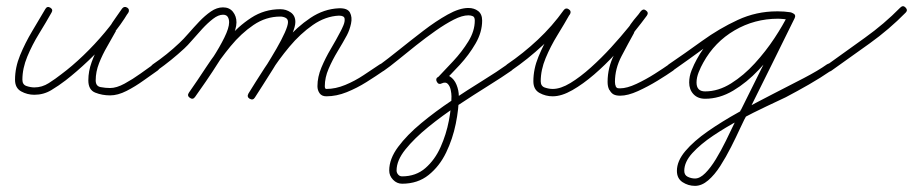

<svg xmlns="http://www.w3.org/2000/svg" viewBox="-20 -297 2977 626"><path d="M128 -268Q134 -278 144 -272Q154 -266 148 -256Q130 -224 107.5 -187.5Q85 -151 69 -112.5Q53 -74 53 -37Q53 -21 66.5 -16.5Q80 -12 92 -12Q117 -12 139 -26Q161 -40 180 -55Q215 -81 252 -116.5Q289 -152 322 -191.5Q355 -231 378 -268Q384 -278 394 -271Q404 -264 398 -255Q388 -241 377 -226Q366 -211 357 -196Q357 -196 357 -196Q358 -196 358 -196Q345 -172 329.5 -145.5Q314 -119 303 -91Q292 -63 292 -35Q292 -16 308 -13Q324 -10 339 -10Q360 -10 386.5 -24.5Q413 -39 438 -57Q463 -75 480 -87Q480 -87 480 -87Q480 -87 480 -87Q490 -94 497 -84Q504 -74 494 -67Q475 -54 448 -34.5Q421 -15 392.5 -0.5Q364 14 339 14Q313 14 290.5 5Q268 -4 268 -35Q268 -65 279 -95Q290 -125 306 -153.5Q322 -182 336 -208Q336 -208 337 -208Q337 -208 337 -208Q346 -224 357 -239Q368 -254 378 -269Q385 -278 395 -272Q404 -266 398 -256Q375 -217 341 -176.5Q307 -136 268.5 -99.5Q230 -63 194 -35Q172 -18 147 -3Q122 12 92 12Q69 12 49 1Q29 -10 29 -37Q29 -77 45.5 -117Q62 -157 85 -195.5Q108 -234 128 -268Q128 -268 128 -268Q128 -268 128 -268Z M492 -67Q482 -60 475 -70Q468 -80 478 -87Q525 -119 565 -157Q578 -169 594.5 -188Q611 -207 629.5 -226.5Q648 -246 667.5 -259.5Q687 -273 707 -273Q728 -273 739.5 -258.5Q751 -244 751 -224Q751 -203 735 -169.5Q719 -136 696 -99.5Q673 -63 651 -31Q629 1 616 19Q616 19 616 19Q616 19 616 19Q609 29 599 22Q589 15 596 5Q607 -11 628.5 -41.5Q650 -72 673 -107.5Q696 -143 711.5 -174.5Q727 -206 727 -224Q727 -235 722.5 -242Q718 -249 707 -249Q692 -249 674.5 -235.5Q657 -222 639.5 -203Q622 -184 606.5 -166Q591 -148 581 -139Q540 -101 492 -67Q492 -67 492 -67Q492 -67 492 -67ZM616 19Q609 29 599 22Q589 15 596 5Q622 -32 652.5 -78.5Q683 -125 719.5 -168Q756 -211 799 -239Q842 -267 894 -267Q913 -267 928 -256.5Q943 -246 943 -225Q943 -211 932.5 -186Q922 -161 905.5 -131.5Q889 -102 870.5 -72.5Q852 -43 836 -18Q820 7 811 21Q804 31 794 24Q784 17 791 7Q799 -5 814 -28.5Q829 -52 847 -81Q865 -110 881.5 -138.5Q898 -167 908.5 -190.5Q919 -214 919 -225Q919 -235 911 -239Q903 -243 894 -243Q847 -243 806.5 -215.5Q766 -188 732 -146.5Q698 -105 669 -60.5Q640 -16 616 19Q616 19 616 19Q616 19 616 19ZM794 25Q784 19 790 8Q812 -28 842.5 -75Q873 -122 910.5 -165.5Q948 -209 992 -238.5Q1036 -268 1085 -270Q1113 -271 1121 -256Q1129 -241 1124.5 -220Q1120 -199 1111 -182Q1098 -158 1081 -130Q1064 -102 1051.5 -73Q1039 -44 1039 -16Q1039 -7 1044 -7Q1074 -7 1105.5 -20Q1137 -33 1165.5 -52Q1194 -71 1218 -87Q1218 -87 1218 -87Q1218 -87 1218 -87Q1228 -94 1235 -84Q1242 -74 1232 -67Q1206 -49 1175 -29.5Q1144 -10 1110.5 3.5Q1077 17 1044 17Q1029 17 1022 7Q1015 -3 1015 -16Q1015 -46 1028 -77Q1041 -108 1058.5 -137.5Q1076 -167 1090 -194Q1094 -201 1099.5 -214Q1105 -227 1103.5 -236.5Q1102 -246 1085 -246Q1041 -244 1000 -215.5Q959 -187 923.5 -144.5Q888 -102 859.5 -57Q831 -12 811 21Q805 31 794 25Z M1214 -69Q1207 -79 1217 -85Q1243 -104 1281 -134.5Q1319 -165 1360 -196.5Q1401 -228 1439.5 -249.5Q1478 -271 1507 -271Q1526 -271 1539 -261Q1552 -251 1552 -230Q1552 -192 1530.5 -155Q1509 -118 1479 -85.5Q1449 -53 1423 -28Q1423 -28 1423 -28Q1423 -28 1423 -28Q1415 -19 1407 -28Q1398 -36 1407 -44Q1429 -67 1457.5 -97.5Q1486 -128 1507 -162Q1528 -196 1528 -230Q1528 -241 1522 -244Q1516 -247 1507 -247Q1487 -247 1459.5 -233Q1432 -219 1400 -196.5Q1368 -174 1336.5 -149Q1305 -124 1277.5 -101.5Q1250 -79 1231 -66Q1221 -59 1214 -69ZM1420 -25Q1409 -20 1404 -31Q1399 -42 1410 -47Q1432 -57 1446.5 -48Q1461 -39 1468.5 -20.5Q1476 -2 1476 17Q1476 57 1466 106.5Q1456 156 1434.5 200.5Q1413 245 1377.5 273.5Q1342 302 1291 302Q1274 302 1261.5 289Q1249 276 1249 259Q1249 221 1278 182Q1307 143 1353.5 104.5Q1400 66 1452.5 31Q1505 -4 1553.5 -34Q1602 -64 1634 -87Q1644 -94 1651 -84Q1658 -74 1648 -67Q1618 -46 1571.5 -17Q1525 12 1473.5 46Q1422 80 1376.5 117Q1331 154 1302 190Q1273 226 1273 259Q1273 266 1278 272Q1283 278 1291 278Q1336 278 1367 251Q1398 224 1416.5 182.5Q1435 141 1443.5 96.5Q1452 52 1452 17Q1452 8 1449.5 -4Q1447 -16 1440 -23.5Q1433 -31 1420 -25Q1420 -25 1420 -25Q1420 -25 1420 -25Z M1647 -67Q1637 -60 1630 -70Q1623 -80 1633 -87Q1686 -123 1733.5 -167.5Q1781 -212 1818 -264Q1825 -273 1834 -267Q1844 -261 1838 -251Q1820 -219 1797.5 -182.5Q1775 -146 1759 -107.5Q1743 -69 1743 -32Q1743 -16 1756.5 -11.5Q1770 -7 1782 -7Q1808 -7 1840 -26.5Q1872 -46 1906.5 -77Q1941 -108 1972.5 -142.5Q2004 -177 2029.5 -208.5Q2055 -240 2069 -260Q2076 -269 2086 -262Q2096 -255 2088 -246Q2078 -232 2067 -219Q2056 -206 2047 -191Q2047 -191 2048 -191Q2048 -191 2048 -191Q2028 -155 2006.5 -114Q1985 -73 1985 -30Q1985 -21 1988 -15Q1988 -15 1988 -16Q1987 -16 1987 -16Q1990 -11 1992.5 -10Q1995 -9 2002 -9Q2024 -9 2055 -23.5Q2086 -38 2115 -56.5Q2144 -75 2161 -87Q2161 -87 2161 -87Q2161 -87 2161 -87Q2171 -94 2178 -84Q2185 -74 2175 -67Q2155 -53 2124 -34Q2093 -15 2060 0Q2027 15 2002 15Q1989 15 1981 11Q1973 7 1967 -4Q1967 -4 1966 -4Q1966 -5 1966 -5Q1961 -15 1961 -30Q1961 -77 1983 -120Q2005 -163 2026 -203Q2026 -203 2026 -203Q2027 -203 2027 -203Q2035 -218 2047 -232.5Q2059 -247 2070 -260Q2077 -270 2086 -263Q2096 -256 2089 -246Q2073 -224 2046 -190.5Q2019 -157 1986 -121Q1953 -85 1917 -54Q1881 -23 1846 -3Q1811 17 1782 17Q1759 17 1739 6Q1719 -5 1719 -32Q1719 -72 1735.5 -112Q1752 -152 1775 -190.5Q1798 -229 1818 -263Q1823 -273 1834 -266Q1844 -259 1838 -250Q1800 -196 1750.5 -150Q1701 -104 1647 -67Q1647 -67 1647 -67Q1647 -67 1647 -67Z M2157 -70Q2150 -80 2160 -87Q2213 -123 2269 -163.5Q2325 -204 2385.5 -232Q2446 -260 2513 -260Q2524 -260 2535 -259Q2546 -258 2556 -257Q2556 -257 2556 -257Q2556 -257 2556 -257Q2568 -255 2567 -244Q2565 -232 2554 -233Q2543 -234 2533.5 -235Q2524 -236 2513 -236Q2449 -236 2390.5 -208.5Q2332 -181 2278 -141.5Q2224 -102 2174 -67Q2164 -60 2157 -70ZM2567 -243Q2565 -231 2553 -233Q2535 -236 2517 -236Q2440 -236 2375 -198Q2310 -160 2273 -93Q2265 -79 2258 -61.5Q2251 -44 2251 -28Q2251 1 2279 1Q2322 1 2363.5 -25Q2405 -51 2441 -90.5Q2477 -130 2505 -172.5Q2533 -215 2549 -248Q2549 -248 2549 -248Q2549 -248 2549 -248Q2554 -259 2565 -254Q2576 -249 2571 -238Q2553 -201 2523 -156Q2493 -111 2454 -69.5Q2415 -28 2370.5 -1.5Q2326 25 2279 25Q2255 25 2241 10Q2227 -5 2227 -28Q2227 -48 2235 -68Q2243 -88 2252 -104Q2292 -178 2363 -219Q2434 -260 2517 -260Q2537 -260 2557 -257Q2569 -255 2567 -243ZM2549 -248Q2555 -259 2565 -254Q2576 -248 2571 -238Q2533 -160 2494.5 -83Q2456 -6 2418 71Q2418 71 2418 72Q2418 72 2418 72Q2407 91 2393.5 120.5Q2380 150 2363.5 182.5Q2347 215 2328.5 244Q2310 273 2289 291Q2268 309 2246 309Q2224 309 2205.5 297Q2187 285 2187 260Q2187 228 2214.5 195.5Q2242 163 2288 131Q2334 99 2389 68.5Q2444 38 2499 10Q2554 -18 2601 -42.5Q2648 -67 2676 -87Q2686 -94 2693 -84Q2700 -74 2690 -67Q2655 -43 2617.5 -21.5Q2580 0 2542 20Q2519 31 2478.5 50Q2438 69 2392 93.5Q2346 118 2305 145.5Q2264 173 2237.5 202Q2211 231 2211 260Q2211 274 2222.5 279.5Q2234 285 2246 285Q2262 285 2279.5 267.5Q2297 250 2314 222Q2331 194 2346.5 162.5Q2362 131 2375 103.5Q2388 76 2396 60Q2396 60 2396 60Q2396 61 2396 61Q2435 -17 2473 -94Q2511 -171 2549 -248Q2549 -248 2549 -248Q2549 -248 2549 -248Z M2673 -69Q2666 -78 2676 -85Q2737 -129 2800 -174Q2863 -219 2915 -272Q2915 -272 2915 -272Q2915 -272 2915 -272Q2924 -281 2932 -273Q2941 -264 2933 -256Q2879 -201 2815.5 -155.5Q2752 -110 2690 -66Q2680 -59 2673 -69Z"/></svg>

Font: FRB American Cursive Light
Style: Italic
Weight: 300
Italic angle: -25°
Version: Version 2.0;Modular Font Editor K font №1